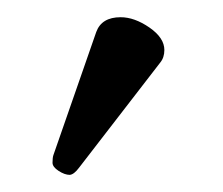

<svg xmlns="http://www.w3.org/2000/svg" viewBox="-20 -751 259 223"><path d="M120.1 -731Q136.2 -731 153.6 -719Q170.9 -707 170.9 -692.9Q170.9 -684.1 166 -678.2L71.8 -556.2Q65.9 -548.3 61 -547.9Q55.2 -547.9 48.1 -552.5Q41 -557.1 41 -562Q41 -567.9 42 -570.8L91.8 -713.9Q98.1 -731 120.1 -731Z"/></svg>

Font: Linux Libertine
Style: Semibold
Weight: 600
Designer: Philipp H. Poll
Foundry: Philipp H. Poll
Version: Version 5.1.2 ; ttfautohint (v0.9)